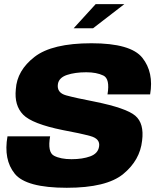

<svg xmlns="http://www.w3.org/2000/svg" viewBox="-20 -886 750 910"><path d="M329 -752H421L569.5 -866.5H433.5ZM296.5 4Q484.5 4 564 -61.2Q643.5 -126.5 653.5 -219.5Q664 -301 621.2 -337.5Q578.5 -374 427.5 -404.5Q339 -421.5 293.5 -434Q248 -446.5 254.5 -488Q259.5 -518 297.5 -530.8Q335.5 -543.5 389 -543.5Q437.5 -543.5 469.8 -528Q502 -512.5 489.5 -438.5H691.5Q709.5 -543 654.8 -612Q600 -681 413.5 -681Q227 -681 143.8 -616.5Q60.5 -552 55 -463Q47 -386.5 89.5 -342.8Q132 -299 277.5 -269.5Q361.5 -254 408.8 -241Q456 -228 449.5 -191Q444.5 -158.5 407.8 -145Q371 -131.5 319 -131.5Q267 -131.5 235.8 -148Q204.5 -164.5 217.5 -240H15.5Q-4 -129.5 49.8 -62.8Q103.5 4 296.5 4Z"/></svg>

Font: Anybody UltraCondensed Thin ExtraBold
Style: Italic
Weight: 800
Italic angle: -10°
Version: Version 1.111